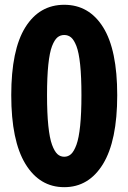

<svg xmlns="http://www.w3.org/2000/svg" viewBox="-20 -775 540 807"><path d="M27.3 -375Q27.3 -565.4 86.4 -660.2Q145.5 -754.9 250 -754.9Q354.5 -754.9 413.6 -660.2Q472.7 -565.4 472.7 -375Q472.7 -183.6 413.1 -85.9Q353.5 11.7 250 11.7Q146.5 11.7 86.9 -85.9Q27.3 -183.6 27.3 -375ZM322.3 -375Q322.3 -452.1 316.9 -503.4Q311.5 -554.7 301.3 -581.1Q291 -607.4 278.8 -617.7Q266.6 -627.9 250 -627.9Q233.4 -627.9 221.2 -617.7Q209 -607.4 198.7 -581.1Q188.5 -554.7 183.1 -503.4Q177.7 -452.1 177.7 -375Q177.7 -298.8 183.1 -246.6Q188.5 -194.3 198.7 -166.5Q209 -138.7 221.2 -127.4Q233.4 -116.2 250 -116.2Q266.6 -116.2 278.8 -127.4Q291 -138.7 301.3 -166.5Q311.5 -194.3 316.9 -246.6Q322.3 -298.8 322.3 -375Z"/></svg>

Font: Gen Jyuu Gothic Monospace Bold
Style: Bold
Weight: 700
Designer: [Source Han Sans]
Ryoko NISHIZUKA  (kana & ideographs); Paul D. Hunt (Latin, Greek & Cyrillic); Wenlong ZHANG  (bopomofo
Version: Version 1.002.20150607